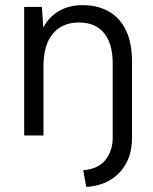

<svg xmlns="http://www.w3.org/2000/svg" viewBox="-20 -527 597 747"><path d="M74.1 0V-500H143.1L148.3 -420Q169.8 -460.6 208.9 -483.8Q248.1 -507 302 -507Q358.9 -507 402.2 -483Q445.5 -459 469.5 -410.2Q493.5 -361.5 493.5 -288V9.1Q493.5 69.3 469.2 111.3Q445 153.3 405 175.5Q365.1 197.7 315.6 200L303.6 135.2Q363.6 130.2 391.1 94.3Q418.5 58.4 418.5 9.1V-279.3Q418.5 -357.4 384.8 -398.4Q351.1 -439.5 287.5 -439.5Q222.9 -439.5 186 -396.4Q149.1 -353.3 149.1 -267.9V0Z"/></svg>

Font: Envelope Sans Variable
Style: Regular
Weight: 500
Designer: Andreas Rasmussen / Norman Anderson
Foundry: mail.de GmbH
Version: Version 1.150